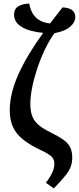

<svg xmlns="http://www.w3.org/2000/svg" viewBox="-20 -825 437 1063"><path d="M278 218 234 187Q281 126 281 83Q281 59 268 44.5Q255 30 212 9Q145 -22 106.5 -53.5Q68 -85 51 -123.5Q34 -162 34 -214Q34 -306 81 -411.5Q128 -517 219 -643Q142 -650 100 -676Q58 -702 58 -743Q58 -777 83 -791Q108 -805 142 -805Q146 -780 157.5 -757Q169 -734 192.5 -717Q216 -700 257 -695Q289 -737 326 -784Q364 -782 380.5 -768Q397 -754 397 -730Q397 -703 369.5 -678Q342 -653 281 -641Q250 -597 226 -545.5Q202 -494 184.5 -440.5Q167 -387 157.5 -338Q148 -289 148 -250Q148 -213 157 -186Q166 -159 189 -137.5Q212 -116 256 -94Q303 -71 330.5 -51.5Q358 -32 369 -8.5Q380 15 380 48Q380 98 349 138Q318 178 278 218Z"/></svg>

Font: Noto Serif ExtraCondensed SemiBold
Style: Regular
Weight: 600
Width: 2
Designer: Monotype Design Team
Foundry: Monotype Imaging Inc.
Version: Version 2.015; ttfautohint (v1.8.4.7-5d5b)